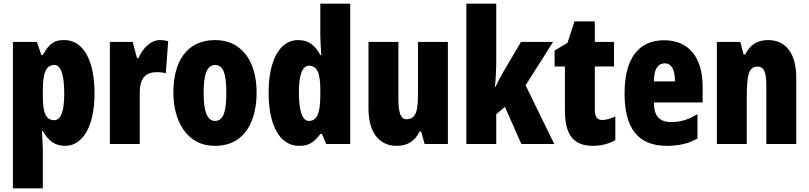

<svg xmlns="http://www.w3.org/2000/svg" viewBox="-20 -780 4382 1040"><path d="M328 -563C279 -563 249 -550 212 -482H204L180 -553H50V240H212V35C212 14 210 -21 207 -71H212C242 -14 282 10 332 10C430 10 492 -98 492 -275C492 -454 431 -563 328 -563ZM274 -428C309 -428 328 -378 328 -273C328 -177 310 -129 273 -129C230 -129 212 -168 212 -256V-288C212 -388 230 -428 274 -428Z M846 -563C791 -563 749 -510 730 -465H722L699 -553H575V0H737V-278C737 -350 764 -389 828 -389C849 -389 865 -387 878 -383L891 -557C871 -562 859 -563 846 -563Z M1370 -278C1370 -460 1280 -563 1146 -563C984 -563 919 -437 919 -278C919 -132 987 10 1144 10C1314 10 1370 -136 1370 -278ZM1083 -276C1083 -380 1102 -428 1145 -428C1190 -428 1206 -379 1206 -278C1206 -176 1190 -125 1145 -125C1102 -125 1083 -177 1083 -276Z M1600 10C1653 10 1680 -8 1715 -54H1724L1747 0H1877V-760H1715V-588C1715 -567 1717 -532 1720 -482H1715C1685 -539 1646 -563 1595 -563C1496 -563 1435 -455 1435 -278C1435 -101 1495 10 1600 10ZM1653 -125C1619 -125 1599 -175 1599 -280C1599 -376 1618 -424 1654 -424C1697 -424 1715 -385 1715 -297V-265C1715 -166 1697 -125 1653 -125Z M2406 -553H2244V-280C2244 -191 2239 -134 2181 -134C2149 -134 2138 -172 2138 -246V-553H1976V-193C1976 -64 2032 10 2129 10C2188 10 2227 -16 2253 -68H2261L2280 0H2406Z M2668 -458V-760H2506V0H2668V-161L2715 -201L2804 0H2982L2827 -318L2976 -553H2802L2706 -390C2694 -369 2678 -340 2664 -309H2661C2666 -357 2668 -407 2668 -458Z M3242 -130C3215 -130 3202 -148 3202 -184V-420H3306V-553H3202V-664H3092L3054 -548L2984 -506V-420H3040V-182C3040 -52 3084 10 3193 10C3238 10 3277 -1 3313 -21V-149C3286 -137 3262 -130 3242 -130Z M3577 -562C3436 -562 3363 -459 3363 -274C3363 -90 3432 10 3592 10C3656 10 3710 -2 3758 -30V-162C3707 -131 3667 -119 3616 -119C3552 -119 3522 -151 3522 -225H3786V-310C3786 -472 3709 -562 3577 -562ZM3581 -437C3614 -437 3636 -409 3636 -339H3522C3522 -411 3547 -437 3581 -437Z M4141 -563C4082 -563 4042 -537 4017 -485H4008L3990 -553H3863V0H4025V-253C4025 -378 4037 -419 4083 -419C4123 -419 4131 -381 4131 -308V0H4293V-360C4293 -489 4237 -563 4141 -563Z"/></svg>

Font: Noto Sans Myanmar UI ExtraCondensed Black
Style: Regular
Weight: 900
Width: 2
Designer: Monotype Design Team
Foundry: Monotype Imaging Inc.
Version: Version 2.103